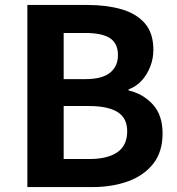

<svg xmlns="http://www.w3.org/2000/svg" viewBox="-20 -761 721 781"><path d="M91.3 0V-740.8H335.9Q412 -740.8 472.7 -723.8Q533.4 -706.7 568.6 -666.9Q603.9 -627.2 603.9 -557.8Q603.9 -523.7 591.6 -491.3Q579.4 -458.9 557.2 -434.1Q534.9 -409.2 503.1 -397.5V-393.2Q562.6 -379.1 602 -335.8Q641.3 -292.5 641.3 -218Q641.3 -143.6 603.6 -95.4Q565.9 -47.2 501.2 -23.6Q436.6 0 355.1 0ZM239 -439.1H325.6Q396.2 -439.1 428 -465.5Q459.8 -491.9 459.8 -536.3Q459.8 -585.1 426.8 -606Q393.9 -626.9 327.1 -626.9H239ZM239 -114.1H342.1Q417.7 -114.1 457.5 -141.8Q497.4 -169.5 497.4 -226.9Q497.4 -281.1 457.9 -305.4Q418.3 -329.7 342.1 -329.7H239Z"/></svg>

Font: Noto Sans JP
Style: Regular
Weight: 100
Designer: Ryoko NISHIZUKA 西塚涼子 (kana, bopomofo & ideographs); Paul D. Hunt (Latin, Greek & Cyrillic); Sandoll Communications 산돌커뮤니
Foundry: Adobe
Version: Version 2.004;hotconv 1.0.118;makeotfexe 2.5.65603